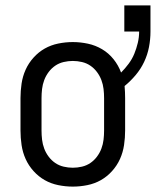

<svg xmlns="http://www.w3.org/2000/svg" viewBox="-20 -684 578 712"><path d="M250 8Q223 8 196 2.5Q169 -3 146 -16Q123 -29 104.5 -49.5Q86 -70 75 -94.5Q64 -119 60 -146Q56 -173 56 -200V-320Q56 -347 60 -374Q64 -401 75 -425.5Q86 -450 104.5 -470.5Q123 -491 146 -504Q169 -517 196 -522.5Q223 -528 250 -528Q278 -528 306 -522Q334 -516 358.5 -501.5Q383 -487 401 -464.5Q419 -442 429 -415Q444 -430 457 -447.5Q470 -465 478 -484.5Q486 -504 491 -525Q496 -546 496 -567H441V-664H538V-567Q538 -538 532.5 -509.5Q527 -481 514.5 -454.5Q502 -428 483 -405.5Q464 -383 442 -365Q443 -354 443.5 -342.5Q444 -331 444 -320V-200Q444 -173 440 -146Q436 -119 425 -94.5Q414 -70 395.5 -49.5Q377 -29 354 -16Q331 -3 304 2.5Q277 8 250 8ZM250 -62Q267 -62 284 -66Q301 -70 315 -79.5Q329 -89 339.5 -103Q350 -117 356 -133Q362 -149 364 -166Q366 -183 366 -200V-320Q366 -337 364 -354Q362 -371 356 -387Q350 -403 339.5 -417Q329 -431 315 -440.5Q301 -450 284 -454Q267 -458 250 -458Q233 -458 216 -454Q199 -450 185 -440.5Q171 -431 160.5 -417Q150 -403 144 -387Q138 -371 136 -354Q134 -337 134 -320V-200Q134 -183 136 -166Q138 -149 144 -133Q150 -117 160.5 -103Q171 -89 185 -79.5Q199 -70 216 -66Q233 -62 250 -62Z"/></svg>

Font: Iosevka Fuck
Style: Regular
Weight: 400
Monospace: yes
Designer: Belleve Invis
Foundry: Belleve Invis
Version: Version 28.0.7; ttfautohint (v1.8.3)